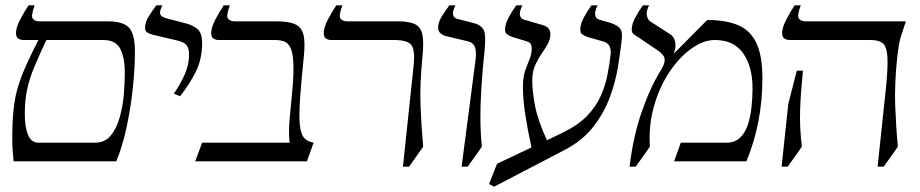

<svg xmlns="http://www.w3.org/2000/svg" viewBox="-20 -605 3450 720"><path d="M448 -332Q448 -389 431 -422Q414 -455 367 -455H154Q127 -398 109 -355Q91 -312 82 -271Q73 -230 73 -178Q73 -129 85 -99.5Q97 -70 124 -70H337Q374 -70 396 -97.5Q418 -125 429.5 -167Q441 -209 444.5 -253.5Q448 -298 448 -332ZM384 -525Q443 -525 464.5 -500.5Q486 -476 486 -412Q486 -349 478 -274Q470 -199 454.5 -127Q439 -55 416 0H31Q29 -18 27.5 -40Q26 -62 26 -85Q26 -149 31 -195.5Q36 -242 48 -281Q60 -320 78.5 -361Q97 -402 124 -455H67Q57 -455 48.5 -460.5Q40 -466 40 -481Q40 -502 55.5 -531.5Q71 -561 87 -585H110Q95 -545 103 -535Q111 -525 128 -525Z M602 -537 678 -517Q702 -511 720 -496.5Q738 -482 738 -444Q738 -384 714.5 -336.5Q691 -289 655 -244L632 -254Q656 -288 672.5 -325.5Q689 -363 689 -400Q689 -423 680 -435Q671 -447 645 -453L552 -475Q541 -478 532.5 -483Q524 -488 524 -501Q524 -522 538 -544Q552 -566 566 -585H589Q577 -561 581 -551.5Q585 -542 602 -537Z M1119 -390Q1109 -293 1105 -231.5Q1101 -170 1104.5 -136Q1108 -102 1120.5 -88Q1133 -74 1156 -70L1131 0H712L738 -70H1066Q1062 -108 1065.5 -151.5Q1069 -195 1073 -233Q1081 -308 1080.5 -352.5Q1080 -397 1072 -419Q1064 -441 1049 -448Q1034 -455 1011 -455H799Q789 -455 780.5 -460.5Q772 -466 772 -481Q772 -502 787.5 -531.5Q803 -561 819 -585H842Q827 -545 835 -535Q843 -525 860 -525H1017Q1064 -525 1088 -513.5Q1112 -502 1118.5 -472.5Q1125 -443 1119 -390Z M1491 20 1531 -358Q1537 -415 1523.5 -435Q1510 -455 1457 -455H1221Q1211 -455 1202.5 -460.5Q1194 -466 1194 -481Q1194 -502 1209.5 -531.5Q1225 -561 1241 -585H1264Q1249 -545 1257 -535Q1265 -525 1282 -525H1472Q1514 -525 1536 -514.5Q1558 -504 1564 -475Q1570 -446 1564 -390Q1554 -289 1557 -209Q1560 -129 1567 -55L1514 20Z M1692 -535 1758 -518Q1782 -512 1792.5 -495Q1803 -478 1798 -425Q1789 -338 1785 -273Q1781 -208 1781.5 -156.5Q1782 -105 1787 -55L1734 20H1711L1763 -378Q1767 -407 1762 -425.5Q1757 -444 1735 -450L1651 -470Q1640 -473 1631.5 -480.5Q1623 -488 1623 -501Q1623 -522 1637 -544Q1651 -566 1665 -585H1688Q1676 -561 1679 -549.5Q1682 -538 1692 -535Z M1976 -303Q1976 -262 1986.5 -207.5Q1997 -153 2031 -79L2091 -108Q2147 -135 2181 -170Q2215 -205 2232.5 -244.5Q2250 -284 2258 -324.5Q2266 -365 2270 -403Q2273 -440 2244 -449L2184 -466Q2173 -470 2164.5 -475.5Q2156 -481 2156 -494Q2156 -515 2170 -540.5Q2184 -566 2198 -585H2221Q2209 -561 2212 -548Q2215 -535 2225 -532L2263 -521Q2286 -515 2300.5 -503Q2315 -491 2312 -460Q2307 -415 2298 -358Q2289 -301 2267.5 -242Q2246 -183 2205.5 -130.5Q2165 -78 2098 -43L1833 95L1814 85L1844 9L1973 -52Q1958 -121 1949.5 -177.5Q1941 -234 1941 -280Q1941 -316 1949.5 -340Q1958 -364 1966 -383.5Q1974 -403 1974 -423Q1974 -434 1970 -440.5Q1966 -447 1952 -451L1902 -466Q1891 -470 1882.5 -475.5Q1874 -481 1874 -494Q1874 -515 1888 -540.5Q1902 -566 1916 -585H1939Q1927 -561 1930 -548Q1933 -535 1943 -532L2015 -511Q2044 -503 2044 -477Q2044 -457 2033.5 -439Q2023 -421 2010 -402Q1997 -383 1986.5 -359.5Q1976 -336 1976 -303Z M2341 20Q2354 -92 2386.5 -185.5Q2419 -279 2459 -343Q2474 -367 2472.5 -383Q2471 -399 2448 -415L2377 -463Q2367 -470 2358 -475.5Q2349 -481 2349 -494Q2349 -515 2363 -540.5Q2377 -566 2391 -585H2414Q2402 -561 2406 -545.5Q2410 -530 2418 -525L2491 -478Q2508 -468 2512 -447Q2516 -426 2506 -403L2632 -530Q2700 -530 2746 -511.5Q2792 -493 2815.5 -445.5Q2839 -398 2839 -311Q2839 -144 2779 0H2508L2533 -70H2705Q2735 -70 2754.5 -88Q2774 -106 2784 -136Q2794 -166 2798 -202Q2802 -238 2802 -274Q2802 -355 2767 -405Q2732 -455 2661 -455Q2618 -455 2572.5 -422.5Q2527 -390 2490 -334.5Q2453 -279 2432.5 -207Q2412 -135 2417 -55L2364 20Z M3345 -395Q3334 -290 3337 -209.5Q3340 -129 3347 -55L3294 20H3271L3301 -263Q3310 -347 3308 -388Q3306 -429 3291 -442Q3276 -455 3246 -455H2940Q2930 -455 2921.5 -460.5Q2913 -466 2913 -481Q2913 -502 2928.5 -531.5Q2944 -561 2960 -585H2983Q2968 -545 2976 -535Q2984 -525 3001 -525H3377Q3365 -490 3359 -470Q3353 -450 3350.5 -434.5Q3348 -419 3345 -395ZM2936 -215 2968 -340H2991Q2983 -261 2980.5 -195Q2978 -129 2987 -55L2934 20H2911Z"/></svg>

Font: Bona Nova
Style: Italic
Weight: 400
Italic angle: -4°
Designer: Mateusz Machalski
Foundry: Capitalics
Version: Version 4.001; ttfautohint (v1.8.3)